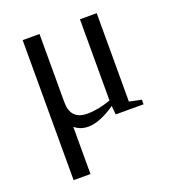

<svg xmlns="http://www.w3.org/2000/svg" viewBox="-125 -556 785 867"><g transform="rotate(-20 268.0 -122.5)"><path d="M437 -459V-34.2L495.1 -22V0H361.3L357.4 -42Q282.2 9.8 227.1 9.8Q188.5 9.8 162.1 -13.2V213.9H81.1V-459H162.1V-130.9Q162.1 -46.9 243.2 -46.9Q294.9 -46.9 356.4 -68.8V-459Z"/></g></svg>

Font: Tinos
Style: Regular
Weight: 400
Designer: Steve Matteson
Foundry: Monotype Imaging Inc.
Version: Version 1.23